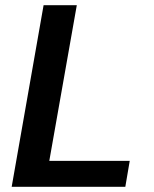

<svg xmlns="http://www.w3.org/2000/svg" viewBox="-20 -720 592 740"><path d="M25 0 148 -700H276L170 -100H480L463 0Z"/></svg>

Font: DeepMind Sans
Style: Bold Italic
Weight: 700
Italic angle: -10°
Designer: Jonny Pinhorn / Modifications: Colophon Foundry
Foundry: Colophon Foundry
Version: Version 1.002; ttfautohint (v1.8.2)